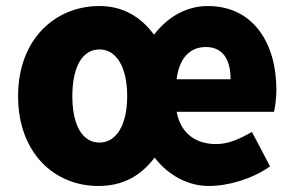

<svg xmlns="http://www.w3.org/2000/svg" viewBox="-20 -603 978 637"><path d="M306 14C388 14 446 -19 493 -80C539 -20 606 14 672 14C738 14 816 -9 876 -51L816 -165C774 -142 739 -125 697 -125C632 -125 580 -158 566 -232H889C892 -245 897 -273 897 -305C897 -459 821 -583 669 -583C601 -583 538 -549 491 -488C448 -546 389 -583 310 -583C163 -583 40 -473 40 -284C40 -96 160 14 306 14ZM310 -130C252 -130 220 -190 220 -284C220 -379 252 -439 310 -439C367 -439 402 -379 402 -284C402 -190 367 -130 310 -130ZM566 -340C575 -414 613 -447 663 -447C721 -447 745 -403 745 -340Z"/></svg>

Font: Noto Sans CJK KR Black
Style: Regular
Weight: 900
Designer: Ryoko NISHIZUKA (kana & ideographs); Paul D. Hunt (Latin, Greek & Cyrillic); Wenlong ZHANG (bopomofo); Sandoll Communica
Foundry: Adobe Systems Incorporated
Version: Version 1.004;PS 1.004;hotconv 1.0.82;makeotf.lib2.5.63406